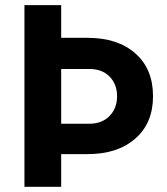

<svg xmlns="http://www.w3.org/2000/svg" viewBox="-20 -720 643 740"><path d="M74.2 0V-700.2H215.8V-574.2H317.9Q433.6 -574.2 501.7 -514.2Q569.8 -454.1 569.8 -349.1Q569.8 -245.6 501.5 -185.8Q433.1 -126 317.9 -126H215.8V0ZM325.2 -454.1H215.8V-243.2H325.2Q373 -243.2 402.1 -272.9Q431.2 -302.7 431.2 -349.1Q431.2 -395.5 402.3 -424.8Q373.5 -454.1 325.2 -454.1Z"/></svg>

Font: SUSE
Style: Bold
Weight: 700
Designer: Rene Bieder
Foundry: SUSE
Version: Version 1.000